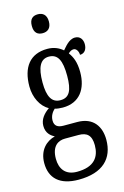

<svg xmlns="http://www.w3.org/2000/svg" viewBox="-146 -818 721 1119"><g transform="rotate(-15 215.0 -258.5)"><path d="M202 -641C230 -641 254 -656 254 -698C254 -740 230 -755 202 -755C172 -755 151 -740 151 -698C151 -656 172 -641 202 -641ZM184 238C330 238 399 167 399 54C399 -23 360 -89 262 -89H179C146 -89 125 -101 125 -134C125 -164 141 -185 155 -198C166 -194 190 -192 203 -192C305 -192 354 -265 354 -366C354 -427 338 -461 318 -488C328 -497 337 -504 351 -504C366 -504 379 -485 379 -463C409 -463 422 -488 422 -516C422 -544 407 -568 376 -568C338 -568 311 -528 296 -512C273 -532 243 -546 203 -546C98 -546 46 -476 46 -361C46 -295 76 -235 123 -210C91 -187 65 -158 65 -118C65 -75 90 -54 114 -42C62 -29 14 14 14 93C14 184 70 238 184 238ZM201 -237C149 -237 126 -278 126 -364C126 -455 149 -500 200 -500C254 -500 275 -457 275 -365C275 -277 255 -237 201 -237ZM186 191C116 191 86 146 86 86C86 8 128 -14 168 -14H250C299 -14 326 7 326 68C326 136 293 191 186 191Z"/></g></svg>

Font: Noto Serif Armenian ExtraCondensed
Style: Regular
Weight: 400
Width: 2
Designer: Monotype Design Team
Foundry: Monotype Imaging Inc.
Version: Version 2.008